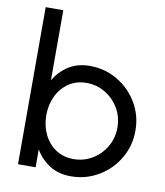

<svg xmlns="http://www.w3.org/2000/svg" viewBox="-85 -820 776 903"><g transform="rotate(10 303.0 -368.5)"><path d="M313 -514Q385.5 -514 445.5 -478.5Q505.5 -443 541 -383.2Q576.5 -323.5 576.5 -250.5Q576.5 -178 541 -118Q505.5 -58 445.5 -22.5Q385.5 13 313 13Q255 13 212.2 -14.2Q169.5 -41.5 144 -85.5V0H60V-750H144V-415.5Q169.5 -459.5 212.2 -486.8Q255 -514 313 -514ZM312 -69Q361.5 -69 402 -93.5Q442.5 -118 466.5 -159.2Q490.5 -200.5 490.5 -250.5Q490.5 -301.5 466 -342.8Q441.5 -384 401 -408.2Q360.5 -432.5 312 -432.5Q263 -432.5 226.8 -407.8Q190.5 -383 170.8 -341.8Q151 -300.5 151 -250.5Q151 -200 171 -158.8Q191 -117.5 227.2 -93.2Q263.5 -69 312 -69Z"/></g></svg>

Font: Urbanist Medium
Style: Regular
Weight: 500
Designer: Corey Hu
Foundry: Corey Hu
Version: Version 1.321; ttfautohint (v1.8.4.7-5d5b)